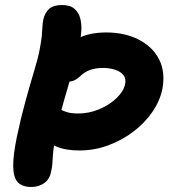

<svg xmlns="http://www.w3.org/2000/svg" viewBox="-20 -731 674 763"><path d="M295 -133Q241 -133 203 -149Q165 -165 146.5 -191Q128 -217 134 -245Q140 -272 158.5 -286Q177 -300 199 -300Q212 -300 222 -295Q232 -290 247.5 -285Q263 -280 292 -280Q334 -280 374.5 -297Q415 -314 443 -341Q471 -368 477 -396Q482 -418 470.5 -432.5Q459 -447 437 -454Q415 -461 390 -461Q360 -461 337.5 -453Q315 -445 294 -424Q284 -415 272.5 -410.5Q261 -406 242 -406Q220 -406 207 -422Q194 -438 195.5 -463.5Q197 -489 220 -519Q252 -560 295.5 -581Q339 -602 402 -602Q476 -602 531.5 -573.5Q587 -545 612.5 -494.5Q638 -444 625 -376Q615 -329 585 -285.5Q555 -242 509.5 -207.5Q464 -173 409 -153Q354 -133 295 -133ZM105 12Q68 12 50.5 -7Q33 -26 32.5 -70Q32 -114 47 -187Q63 -263 81.5 -330Q100 -397 116 -450Q132 -503 138 -536Q144 -568 146 -587.5Q148 -607 148.5 -622Q149 -637 152 -653Q158 -680 175 -695.5Q192 -711 226 -711Q259 -711 276 -696Q293 -681 299 -657.5Q305 -634 303 -606.5Q301 -579 296 -556Q287 -512 270 -454.5Q253 -397 234.5 -332Q216 -267 203 -199Q197 -169 194 -148Q191 -127 190 -111Q189 -95 188 -80Q187 -65 183 -49Q178 -20 156.5 -4Q135 12 105 12Z"/></svg>

Font: Shantell Sans Light
Style: Bold Italic
Weight: 700
Italic angle: -11°
Version: Version 1.011;[c5ecc13dd]